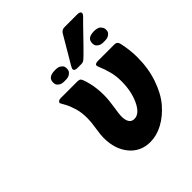

<svg xmlns="http://www.w3.org/2000/svg" viewBox="-195 -818 953 953"><g transform="rotate(-45 281.5 -341.5)"><path d="M128.9 -443.8Q131.8 -458 149.9 -458H270Q277.8 -457 282.5 -455.1Q287.1 -453.1 292 -441.7Q296.9 -430.2 303.2 -404.8Q313 -363.8 313 -316.9Q313 -282.7 305.9 -239.3Q298.8 -195.8 298.8 -182.1Q298.8 -126 335.9 -126Q372.1 -126 397.5 -179.4Q422.9 -232.9 422.9 -303.2Q422.9 -342.3 414.3 -373.5Q405.8 -404.8 397.9 -422.9Q390.1 -440.9 390.1 -445.8Q390.1 -458 413.1 -458H527.8Q545.9 -458 550.8 -438Q563 -382.8 563 -333Q563 -253.9 540 -187.5Q517.1 -121.1 480.5 -78.6Q443.8 -36.1 399.9 -12.5Q356 11.2 311 11.2Q244.1 11.2 202.6 -38.3Q161.1 -87.9 161.1 -168Q161.1 -189.9 167.5 -229Q173.8 -268.1 173.8 -294.9Q173.8 -335 163.8 -367.4Q153.8 -399.9 141.8 -420.4Q129.9 -440.9 128.9 -443.8ZM178.2 -540Q178.2 -576.2 228 -576.2H232.9Q251 -576.2 261.5 -568.6Q272 -561 273.9 -554Q275.9 -546.9 275.9 -540Q275.9 -533.2 273.4 -526.1Q271 -519 260.5 -511.5Q250 -503.9 231.9 -503.9H221.2Q203.1 -503.9 192.6 -511.5Q182.1 -519 180.2 -526.1Q178.2 -533.2 178.2 -540ZM293 -519Q293 -524.9 325.2 -577.1Q357.4 -631.3 383.8 -676.8Q393.6 -693.8 412.1 -693.8H502Q523.9 -693.8 523.9 -681.2Q523.9 -679.2 523.4 -677.5Q522.9 -675.8 521.5 -673.3Q520 -670.9 518.6 -669.4Q517.1 -668 514.2 -664.6Q511.2 -661.1 507.6 -658Q503.9 -654.8 498.5 -648.9Q493.2 -643.1 487.8 -638.2Q457 -606 416 -564Q373 -520 363.5 -512.5Q354 -504.9 341.8 -504.9H314Q293 -504.9 293 -519ZM453.1 -540Q453.1 -576.2 502 -576.2Q520 -576.2 533.2 -569.8Q550.3 -555.7 549.8 -540Q549.8 -533.2 547.9 -526.1Q545.9 -519 535.4 -511.5Q524.9 -503.9 506.8 -503.9H496.1Q478 -503.9 467.5 -511.5Q457 -519 455.1 -526.1Q453.1 -533.2 453.1 -540Z"/></g></svg>

Font: CMU Sans Serif
Style: BoldOblique
Weight: 700
Italic angle: -12°
Version: Version 0.7.0